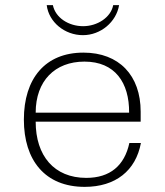

<svg xmlns="http://www.w3.org/2000/svg" viewBox="-20 -717 643 748"><path d="M73 -251C73 -93 155 11 310 11C430 11 509 -52 529 -160H484C465 -72 409 -24 316 -24C191 -24 119 -110 119 -243H528V-282C528 -423 444 -512 305 -512C156 -512 73 -411 73 -251ZM119 -278C119 -402 194 -477 309 -477C428 -477 484 -395 483 -278ZM162 -697C170 -631 232 -580 303 -580C372 -580 433 -631 444 -697H421C412 -649 359 -615 304 -615C247 -615 196 -648 186 -697Z"/></svg>

Font: Perun ExtraLight
Style: Regular
Weight: 200
Foundry: Copyright (c) Stefan Peev, Context Ltd, 2016
Version: Version 1.089